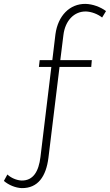

<svg xmlns="http://www.w3.org/2000/svg" viewBox="-147 -772 565 987"><path d="M295 -713C323 -712 355 -700 378 -682L398 -715C370 -736 330 -751 293 -752C211 -753 151 -691 138 -596L122 -463H57L53 -428H117L61 35C52 109 24 157 -36 156C-61 155 -90 143 -109 125L-127 158C-103 179 -67 194 -35 195C48 196 90 135 102 39L159 -428H322L325 -463H163L179 -592C188 -666 234 -714 295 -713Z"/></svg>

Font: Montserrat ExtraLight
Style: Regular
Weight: 250
Designer: Julieta Ulanovsky
Foundry: Julieta Ulanovsky
Version: Version 4.000